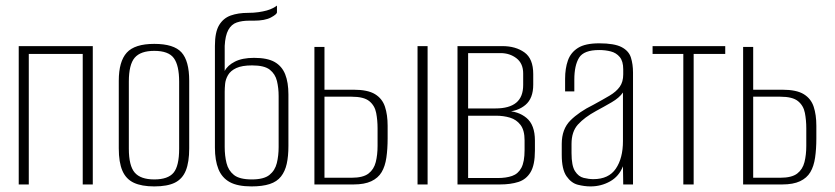

<svg xmlns="http://www.w3.org/2000/svg" viewBox="-20 -660 2988 687"><path d="M47 0V-495H312V0H276V-467H83V0Z M532 7Q487 7 459 -6Q431 -19 418 -49Q405 -79 405 -129V-371Q405 -440 433.5 -471.5Q462 -503 532 -503Q602 -503 629.5 -472.5Q657 -442 657 -371V-129Q657 -80 645 -50Q633 -20 606 -6.5Q579 7 532 7ZM532 -18Q581 -18 601 -42Q621 -66 621 -128V-368Q621 -426 602 -452Q583 -478 532 -478Q483 -478 462 -453.5Q441 -429 441 -368V-128Q441 -67 462 -42.5Q483 -18 532 -18Z M880 7Q830 7 802 -8.5Q774 -24 761.5 -55Q749 -86 749 -132V-496Q749 -545 764 -570Q779 -595 805.5 -604.5Q832 -614 868 -614Q888 -614 905 -616.5Q922 -619 934.5 -622.5Q947 -626 956.5 -631Q966 -636 971 -640V-616Q971 -609 949.5 -597.5Q928 -586 888 -586H871Q846 -586 827 -579.5Q808 -573 797 -553Q786 -533 784 -496V-406Q794 -426 820.5 -439.5Q847 -453 889 -453Q937 -453 963 -438Q989 -423 1000.5 -394Q1012 -365 1012 -322V-138Q1012 -101 1006 -74Q1000 -47 985.5 -28.5Q971 -10 945 -1.5Q919 7 880 7ZM881 -18Q924 -18 944 -34Q964 -50 970.5 -76.5Q977 -103 977 -134V-316Q977 -345 971 -370Q965 -395 945.5 -410.5Q926 -426 882 -426Q846 -426 825.5 -416.5Q805 -407 796 -391.5Q787 -376 785.5 -360Q784 -344 784 -332V-134Q784 -103 790.5 -76.5Q797 -50 817 -34Q837 -18 881 -18Z M1105 0V-492H1141V-339H1245Q1296 -339 1322 -323Q1348 -307 1357.5 -278Q1367 -249 1367 -210V-165Q1367 -127 1362.5 -96Q1358 -65 1345.5 -44Q1333 -23 1308.5 -11.5Q1284 0 1245 0ZM1141 -24H1238Q1279 -24 1298.5 -39Q1318 -54 1324.5 -80Q1331 -106 1331 -138V-201Q1331 -230 1326 -256Q1321 -282 1301.5 -298Q1282 -314 1238 -314H1141ZM1474 0V-495H1510V0Z M1617 0V-495H1778Q1825 -495 1856.5 -472.5Q1888 -450 1888 -395V-357Q1888 -308 1860 -284.5Q1832 -261 1789 -260V-263Q1834 -263 1864 -238Q1894 -213 1894 -157V-121Q1894 -70 1878.5 -44Q1863 -18 1835 -9Q1807 0 1769 0ZM1655 -23H1761Q1791 -23 1812.5 -30.5Q1834 -38 1845.5 -59.5Q1857 -81 1857 -123V-158Q1857 -194 1842.5 -213Q1828 -232 1805 -239Q1782 -246 1754 -246H1655ZM1655 -272H1753Q1802 -272 1827 -292.5Q1852 -313 1852 -356V-397Q1852 -433 1828 -451.5Q1804 -470 1771 -470H1655Z M2093 7Q2071 7 2047.5 1Q2024 -5 2007 -29.5Q1990 -54 1990 -106V-145Q1990 -198 2021 -229Q2052 -260 2103 -285Q2138 -304 2161.5 -318Q2185 -332 2197.5 -349.5Q2210 -367 2210 -394V-412Q2210 -441 2197.5 -456Q2185 -471 2165.5 -476Q2146 -481 2124 -481Q2069 -481 2052 -453.5Q2035 -426 2035 -375V-333H2002V-378Q2002 -415 2012 -443.5Q2022 -472 2048 -488.5Q2074 -505 2124 -505Q2178 -505 2204 -491.5Q2230 -478 2237.5 -454Q2245 -430 2245 -401V0H2210L2209 -65Q2195 -29 2163 -11Q2131 7 2093 7ZM2103 -19Q2158 -19 2183.5 -56.5Q2209 -94 2209 -155V-329Q2196 -310 2168.5 -294Q2141 -278 2113 -263Q2071 -240 2048 -214.5Q2025 -189 2025 -145V-112Q2025 -67 2037.5 -47.5Q2050 -28 2068.5 -23.5Q2087 -19 2103 -19Z M2425 0V-467H2315V-495H2575V-467H2462V0Z M2639 0V-492H2675V-339H2779Q2830 -339 2856 -323Q2882 -307 2891.5 -278Q2901 -249 2901 -210V-165Q2901 -127 2896.5 -96Q2892 -65 2879.5 -44Q2867 -23 2842.5 -11.5Q2818 0 2779 0ZM2675 -24H2772Q2813 -24 2832.5 -39Q2852 -54 2858.5 -80Q2865 -106 2865 -138V-201Q2865 -230 2860 -256Q2855 -282 2835.5 -298Q2816 -314 2772 -314H2675Z"/></svg>

Font: Alumni Sans ExtraLight
Style: Regular
Weight: 250
Version: Version 1.018